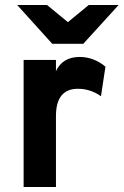

<svg xmlns="http://www.w3.org/2000/svg" viewBox="-20 -752 497 772"><path d="M49 -732H169L253 -663L337 -732H457L315 -576H190ZM75 0V-511H205V-466Q232 -523 300 -523Q357 -523 404 -484L386 -365Q344 -395 293 -395Q205 -395 205 -285V0Z"/></svg>

Font: ReCut ExtraBold
Style: Regular
Weight: 800
Designer: Giant Group (for alternate capitals set)
Version: Version 2.002;FEAKit 1.0